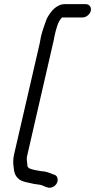

<svg xmlns="http://www.w3.org/2000/svg" viewBox="-20 -729 458 924"><path d="M393 -709H289C266 -709 241 -691 228 -674C219 -663 205 -643 201 -628C193 -605 184 -582 177 -552C175 -541 173 -530 171 -520L48 13C42 39 43 60 46 78C47 100 54 118 68 130C84 147 116 149 143 156L157 158C160 158 168 160 171 160C182 162 190 166 199 170L209 173C216 176 225 175 234 171C263 158 265 120 242 112L233 109C219 103 198 95 181 95C163 92 139 89 123 82C117 80 115 75 112 71C112 56 108 45 109 28L235 -520C238 -531 240 -542 242 -554C249 -585 259 -629 279 -645H378C395 -645 413 -660 417 -677C421 -694 410 -709 393 -709Z"/></svg>

Font: Electronic
Style: SeBdIt
Weight: 600
Version: Version 1.011